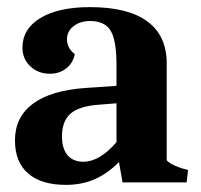

<svg xmlns="http://www.w3.org/2000/svg" viewBox="-20 -512 565 539"><path d="M22 -118Q22 -183 72 -220.5Q122 -258 219 -265L307 -271V-329Q307 -399 290.5 -426Q274 -453 233 -453Q205 -453 186.5 -438.5Q168 -424 168 -402Q168 -377 190 -360Q185 -335 166 -320Q147 -305 120 -305Q87 -305 65 -326Q43 -347 43 -378Q43 -431 93.5 -461.5Q144 -492 233 -492Q339 -492 393.5 -452Q448 -412 448 -334V-62Q455 -54 472 -46.5Q489 -39 508 -35L504 0H324L314 -57Q281 -24 245 -8.5Q209 7 165 7Q96 7 59 -25Q22 -57 22 -118ZM307 -113V-222L257 -218Q202 -214 178 -193Q154 -172 154 -129Q154 -95 169.5 -76.5Q185 -58 214 -58Q260 -58 307 -113Z"/></svg>

Font: Caladea
Style: Bold
Weight: 700
Designer: Carolina Giovagnoli and Andres Torresi
Foundry: Carolina Giovagnoli & Andres Torresi
Version: Version 1.001